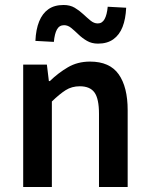

<svg xmlns="http://www.w3.org/2000/svg" viewBox="-20 -750 600 770"><path d="M73 0V-491H168L176 -425H180Q213 -457 252 -480Q291 -503 341 -503Q420 -503 456 -452Q492 -401 492 -308V0H377V-293Q377 -354 359 -379Q341 -404 300 -404Q268 -404 243.5 -388.5Q219 -373 188 -343V0ZM373 -575Q348 -575 329 -586Q310 -597 294.5 -612Q279 -627 265.5 -638Q252 -649 237 -649Q218 -649 208.5 -632Q199 -615 196 -582L122 -586Q124 -632 137 -664Q150 -696 174 -713Q198 -730 235 -730Q261 -730 279.5 -719Q298 -708 313.5 -693.5Q329 -679 343 -667.5Q357 -656 372 -656Q390 -656 399.5 -673.5Q409 -691 412 -723L486 -719Q484 -674 471.5 -642Q459 -610 434.5 -592.5Q410 -575 373 -575Z"/></svg>

Font: Source Sans 3 SemiBold
Style: Regular
Weight: 600
Designer: Paul D. Hunt
Foundry: Adobe
Version: Version 3.046;hotconv 1.0.118;makeotfexe 2.5.65603